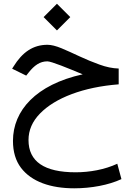

<svg xmlns="http://www.w3.org/2000/svg" viewBox="-20 -662 709 1019"><path d="M211.4 -571.3 282.2 -500.5 353 -571.3 282.2 -642.1ZM609.9 -298.3C577.1 -299.3 543.5 -306.2 507.8 -319.3C472.2 -332 437 -346.7 402.3 -362.8C367.7 -378.9 335.9 -393.6 306.6 -405.8C276.9 -418 252 -424.3 231.9 -424.3C155.3 -424.3 98.6 -384.8 51.8 -309.1L44.4 -297.4L119.1 -260.7L132.3 -277.3C162.1 -314.9 191.9 -336.4 231.4 -336.4C252.9 -336.4 340.3 -300.3 418.9 -267.6C170.9 -212.9 48.8 -75.2 48.8 85.4C48.8 143.6 63 190.9 91.3 228.5C147.5 302.7 249 337.4 374 337.4C464.4 337.4 556.2 320.3 624.5 288.6L602.5 207C535.6 238.3 455.1 252.4 381.3 252.4C214.8 252.4 131.3 195.3 131.3 81.1C131.3 28.8 151.9 -18.1 192.4 -59.6C232.9 -101.1 289.1 -135.7 360.8 -162.6C432.6 -189.5 515.6 -207 609.9 -214.4Z"/></svg>

Font: Vazirmatn
Style: Regular
Weight: 400
Designer: Saber Rastikerdar
Foundry: Saber Rastikerdar
Version: Version 33.003